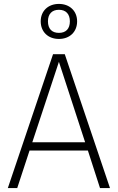

<svg xmlns="http://www.w3.org/2000/svg" viewBox="-20 -961 602 981"><path d="M281 -941C226 -941 188 -905 188 -852C188 -798 226 -762 281 -762C336 -762 374 -798 374 -852C374 -905 336 -941 281 -941ZM281 -911C317 -911 337 -889 337 -852C337 -814 317 -793 281 -793C245 -793 225 -814 225 -852C225 -889 245 -911 281 -911ZM491 0H542L311 -684H251L20 0H68L131 -192H429ZM145 -234 281 -645 415 -234Z"/></svg>

Font: Fira Sans ExtraLight
Style: Regular
Weight: 200
Designer: bBox Type GmbH & Carrois Corporate GbR & Edenspiekermann AG
Foundry: bBox Type GmbH & Carrois Corporate GbR & Edenspiekermann AG
Version: Version 4.300;PS 004.300;hotconv 1.0.88;makeotf.lib2.5.64775